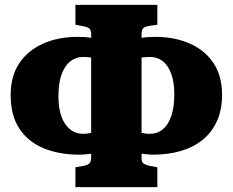

<svg xmlns="http://www.w3.org/2000/svg" viewBox="-20 -755 960 792"><path d="M291 17V-65L325 -71Q344 -75 350 -82.5Q356 -90 356 -102V-121Q349 -120 334.5 -118.5Q320 -117 306 -117Q225 -117 161 -143Q97 -169 60.5 -223.5Q24 -278 24 -363Q24 -441 59.5 -494Q95 -547 157.5 -575Q220 -603 301 -603Q316 -603 330.5 -602Q345 -601 356 -599V-616Q356 -629 350 -636Q344 -643 323 -647L291 -653V-735H629V-653L595 -648Q576 -645 570 -637.5Q564 -630 564 -614V-599Q576 -601 591 -602Q606 -603 619 -603Q700 -603 762.5 -575.5Q825 -548 860.5 -495Q896 -442 896 -364Q896 -301 874.5 -254.5Q853 -208 815 -177.5Q777 -147 725 -132Q673 -117 611 -117Q600 -117 586 -118.5Q572 -120 564 -121V-102Q564 -88 570.5 -82Q577 -76 597 -71L629 -65V17ZM323 -203Q334 -203 342.5 -204.5Q351 -206 356 -207V-517Q349 -519 340.5 -519.5Q332 -520 322 -520Q293 -520 270 -502Q247 -484 234 -448Q221 -412 221 -358Q221 -308 233.5 -274Q246 -240 269 -221.5Q292 -203 323 -203ZM597 -203Q629 -203 651.5 -221.5Q674 -240 686.5 -276.5Q699 -313 699 -366Q699 -417 686 -451.5Q673 -486 651 -503Q629 -520 598 -520Q590 -520 582.5 -519.5Q575 -519 564 -518V-207Q569 -206 577.5 -204.5Q586 -203 597 -203Z"/></svg>

Font: Literata 18pt ExtraBold
Style: Regular
Weight: 800
Designer: Latin by Veronika Burian and Jose Scaglione. Greek by Irene Vlachou. Cyrillic by Vera Evstafieva.
Foundry: TypeTogether
Version: Version 3.103;gftools[0.9.29]